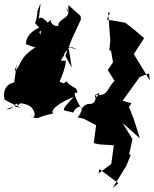

<svg xmlns="http://www.w3.org/2000/svg" viewBox="-73 -931 790 987"><path d="M279 -690 296 -583 263 -644 295 -727 343 -831 341 -849 279 -905C275 -875 288 -838 267 -893C309 -839 223 -838 227 -799C207 -790 183 -817 189 -825C211 -850 100 -764 147 -737C95 -801 176 -744 185 -801C207 -772 129 -880 125 -824C136 -921 143 -935 120 -875C121 -892 119 -835 107 -812C160 -760 125 -766 141 -794C83 -773 61 -738 60 -704C112 -684 113 -685 118 -693C20 -635 39 -595 2 -564L13 -601L0 -507C-46 -500 -60 -455 -49 -418C21 -380 61 -369 3 -384C19 -398 12 -388 -40 -369C10 -364 9 -442 26 -361C29 -362 -1 -417 60 -394C108 -386 122 -309 81 -334C137 -314 100 -327 206 -349C187 -346 186 -384 306 -433C222 -343 257 -370 303 -352C326 -399 374 -393 327 -327L357 -321L421 -287L409 -195L437 -189L512 -184L499 -88L434 -40L438 -62L535 11L506 36L577 -80L599 -134L591 -138L608 -216L557 -299L646 -220L615 -318L590 -381L603 -400L557 -413L645 -535L693 -554L697 -518L615 -653L668 -735C636 -762 605 -790 571 -814L476 -831L493 -867L483 -866L494 -724L489 -673L498 -669L508 -611L481 -571L516 -515C475 -478 487 -436 420 -443C471 -481 392 -390 422 -452C416 -359 379 -426 347 -371C289 -465 317 -457 325 -453C319 -491 316 -465 267 -513C241 -477 221 -559 217 -484C214 -521 185 -528 196 -448C251 -526 268 -609 265 -619C213 -616 262 -626 262 -675C224 -664 208 -684 215 -692C185 -689 198 -731 212 -643C309 -663 258 -712 325 -675Z"/></svg>

Font: Hussar Lance
Style: ExBd
Weight: 700
Foundry: Cannot Into Space Fonts, PlusOne Fonts
Version: Version 2.270